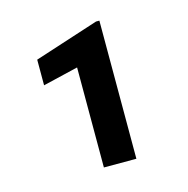

<svg xmlns="http://www.w3.org/2000/svg" viewBox="-68 -776 506 516"><g transform="rotate(-15 185.0 -518.0)"><path d="M251 -710H241.7L62.5 -651.9V-580.6L160.6 -604V-325.7H251Z"/></g></svg>

Font: Shabnam Medium
Style: Regular
Weight: 500
Foundry: DejaVu fonts team - Redesigned by Saber Rastikerdar - Based on Vazir font
Version: Version 5.0.1